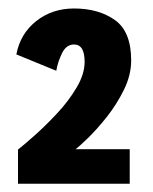

<svg xmlns="http://www.w3.org/2000/svg" viewBox="-20 -724 370 464"><path d="M23.5 -280V-362.5Q37.5 -373.5 63.8 -396.8Q90 -420 118 -450Q146 -480 165.2 -512.5Q184.5 -545 184.5 -574.5Q184.5 -616.5 159 -616.5Q140 -616.5 129.8 -595.2Q119.5 -574 116 -553L19.5 -592.5Q29 -642.5 67.5 -673Q106 -703.5 159 -703.5Q218.5 -703.5 257.8 -675.5Q297 -647.5 297 -578Q297 -542.5 279.5 -507Q262 -471.5 237.8 -441Q213.5 -410.5 192 -389.8Q170.5 -369 162.5 -363.5H293.5V-280Z"/></svg>

Font: Trispace SemiCondensed
Style: Bold
Weight: 700
Width: 4
Designer: Tyler Finck
Foundry: Etcetera Type Company
Version: Version 1.210; ttfautohint (v1.8.3)